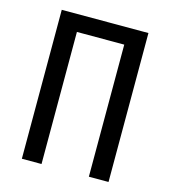

<svg xmlns="http://www.w3.org/2000/svg" viewBox="-104 -773 761 858"><g transform="rotate(15 276.5 -344.5)"><path d="M477 0H386V-611H167V0H76V-689H477Z"/></g></svg>

Font: Fira Sans Compressed
Style: Regular
Weight: 400
Width: 1
Designer: bBox Type GmbH & Carrois Corporate GbR & Edenspiekermann AG
Foundry: bBox Type GmbH & Carrois Corporate GbR & Edenspiekermann AG
Version: Version 4.301